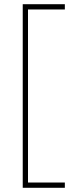

<svg xmlns="http://www.w3.org/2000/svg" viewBox="-20 -734 353 912"><path d="M288 158V133H113V-689H288V-714H88V158Z"/></svg>

Font: Noto Sans Lao Thin
Style: Regular
Weight: 100
Designer: Monotype Design Team
Foundry: Monotype Imaging Inc.
Version: Version 2.003